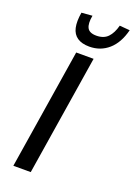

<svg xmlns="http://www.w3.org/2000/svg" viewBox="-172 -992 742 1058"><g transform="rotate(20 199.0 -463.0)"><path d="M51 0 163 -705H265L153 0ZM219 -760Q175 -760 148.5 -778Q122 -796 114 -831.5Q106 -867 115 -921L178 -926Q169 -878 181.5 -854Q194 -830 235 -830Q278 -830 302 -855Q326 -880 338 -926L398 -921Q378 -842 331 -801Q284 -760 219 -760Z"/></g></svg>

Font: Nunito Sans 7pt Condensed SemiBold
Style: Italic
Weight: 600
Width: 3
Italic angle: -9°
Designer: Vernon Adams
Foundry: Vernon Adams
Version: Version 3.101;gftools[0.9.27]